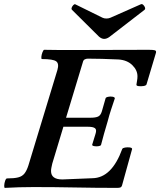

<svg xmlns="http://www.w3.org/2000/svg" viewBox="-29 -909 778 933"><path d="M-5 4Q-9 4 -8.5 -7.5Q-8 -19 -4 -30.5Q0 -42 5 -42Q40 -42 59.5 -47Q79 -52 90 -66Q101 -80 109 -105L250 -569Q259 -600 244 -611Q229 -622 175 -622Q171 -622 172 -633Q173 -644 177.5 -655.5Q182 -667 186 -667Q223 -666 261 -666Q299 -666 337 -666Q425 -666 514.5 -666.5Q604 -667 694 -667Q717 -667 724 -664.5Q731 -662 729 -653L683 -499Q681 -493 668.5 -491Q656 -489 644.5 -490.5Q633 -492 634 -498Q635 -507 637 -517Q639 -527 639 -538Q639 -568 614 -592.5Q589 -617 547 -620Q506 -622 466.5 -623Q427 -624 398 -624Q390 -624 383 -620.5Q376 -617 374 -608L292 -337H413Q435 -337 447.5 -342.5Q460 -348 466 -368L484 -431Q485 -436 496 -438.5Q507 -441 518 -439Q529 -437 529 -431Q520 -404 511 -377Q502 -350 494 -319Q484 -286 476.5 -259Q469 -232 462 -205Q460 -200 449 -198.5Q438 -197 428 -199Q418 -201 419 -206L435 -258Q442 -279 432.5 -286Q423 -293 400 -293H279L225 -114Q223 -105 221 -95.5Q219 -86 219 -78Q219 -37 274 -37L421 -43Q514 -45 565 -185Q567 -190 578.5 -192Q590 -194 601.5 -192.5Q613 -191 613 -185L564 -8Q562 -1 557 1.5Q552 4 540 4Q436 4 335.5 2Q235 0 134 0Q99 0 64 1Q29 2 -5 4ZM477 -720Q465 -720 452 -731L321 -861Q317 -865 319.5 -872Q322 -879 327.5 -884.5Q333 -890 337 -888L469 -823Q477 -819 488 -819Q499 -819 508 -823L655 -888Q661 -891 667 -885.5Q673 -880 675.5 -872.5Q678 -865 673 -861L502 -729Q489 -720 477 -720Z"/></svg>

Font: Junicode SmExp
Style: Bold Italic
Weight: 700
Width: 6
Italic angle: -11°
Designer: Peter S. Baker
Version: Version 2.205; ttfautohint (v1.8.4)